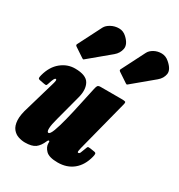

<svg xmlns="http://www.w3.org/2000/svg" viewBox="-210 -1038 1124 1203"><g transform="rotate(30 352.0 -436.0)"><path d="M23.5 -398.5Q42 -467 87 -503.5Q132 -540 187 -540Q267.5 -540 290.2 -499.5Q313 -459 296 -395L247 -210Q233.5 -162 232.5 -134.5Q231.5 -107 243.5 -107Q255 -107 268.8 -143.5Q282.5 -180 297.2 -238.8Q312 -297.5 326 -364L353 -488Q356 -502.5 360.5 -511.2Q365 -520 382 -520H533Q555 -520 561 -517.2Q567 -514.5 562.5 -497L467 -126Q464 -115 462.5 -103.5Q461 -92 467.5 -92Q476 -92 480 -102.2Q484 -112.5 493.5 -137Q497.5 -148.5 500.5 -152.5Q503.5 -156.5 519.5 -154L548 -149.5Q561 -148 562.5 -140.8Q564 -133.5 560 -118Q542.5 -48.5 497.2 -11.8Q452 25 385.5 25Q323 25 299.2 0.8Q275.5 -23.5 275.5 -50V-60Q275.5 -66.5 270.2 -66.5Q265 -66.5 261 -57Q244 -17 219.5 1Q195 19 145 19Q122 19 97.5 11Q73 3 55.8 -18.2Q38.5 -39.5 36 -78.2Q33.5 -117 53.5 -179L115 -390Q118.5 -401.5 119.8 -412.2Q121 -423 114 -423Q109 -423 103.5 -413.2Q98 -403.5 88.5 -373Q86 -365 83.2 -361Q80.5 -357 65.5 -360L31.5 -366.5Q20.5 -369 20 -376.2Q19.5 -383.5 23.5 -398.5ZM193 -618.5 125.5 -663.5Q115 -670.5 122 -681L206.5 -847Q217 -867 243.2 -881.2Q269.5 -895.5 300.2 -895.5Q331 -895.5 355 -873Q396 -835 389.8 -800Q383.5 -765 354 -740.5L208 -619Q203 -614.5 200.8 -614.8Q198.5 -615 193 -618.5ZM508 -618.5 440.5 -663.5Q430 -670.5 437 -681L521.5 -847Q532 -867 556.5 -880.2Q581 -893.5 610.8 -893Q640.5 -892.5 665 -870.5Q709 -832.5 703.8 -798.8Q698.5 -765 669 -740.5L523 -619Q518 -614.5 515.8 -614.8Q513.5 -615 508 -618.5Z"/></g></svg>

Font: Besley* Condensed Fatface
Style: Italic
Weight: 900
Width: 3
Italic angle: -13°
Designer: Owen Earl
Foundry: indestructible type*
Version: Version 3.000; ttfautohint (v1.8.3)